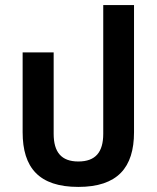

<svg xmlns="http://www.w3.org/2000/svg" viewBox="-20 -723 618 755"><path d="M288 12C442 12 507 -64 507 -203V-703H386V-197C386 -125 356 -88 288 -88C221 -88 191 -125 191 -197V-517H69V-203C69 -64 133 12 288 12Z"/></svg>

Font: Noto Sans Thai UI SemCond SemBd
Style: Regular
Weight: 600
Width: 4
Designer: Monotype Design Team
Foundry: Monotype Imaging Inc.
Version: Version 2.000